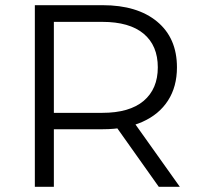

<svg xmlns="http://www.w3.org/2000/svg" viewBox="-20 -720 763 740"><path d="M114.3 0V-700H375.7Q509.2 -700 585.6 -636.7Q662 -573.3 662 -460.4Q662 -386.1 627.6 -332.6Q593.2 -279.1 529.1 -250.5Q465.1 -221.9 375.7 -221.9H154.8L187.6 -255.8V0ZM592 0 411.9 -254H492.4L673.1 0ZM187.6 -249.9 154.8 -285.1H374.3Q479.1 -285.1 533.7 -331.2Q588.2 -377.4 588.2 -460.4Q588.2 -544.4 533.7 -590Q479.1 -635.7 374.3 -635.7H154.8L187.6 -671.4Z"/></svg>

Font: Montserrat Thin
Style: Regular
Weight: 100
Designer: Julieta Ulanovsky
Foundry: Julieta Ulanovsky
Version: Version 9.000